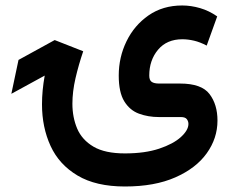

<svg xmlns="http://www.w3.org/2000/svg" viewBox="-20 -428 846 694"><path d="M431.6 246.1Q326.7 246.1 260.3 206.5Q193.8 167 162.8 99.6Q131.8 32.2 131.8 -50.8Q131.8 -100.6 141.6 -154.8L21 -88.9L46.9 -211.4L177.7 -283.2L280.8 -242.7Q264.2 -193.8 252.9 -145.3Q241.7 -96.7 241.7 -53.2Q241.7 -3.9 259 36.9Q276.4 77.6 317.9 102.1Q359.4 126.5 431.6 126.5Q503.9 126.5 555.2 109.4Q606.4 92.3 633.8 67.4Q661.1 42.5 661.1 20Q661.1 10.3 655.3 2.7Q649.4 -4.9 633.8 -4.9H554.7Q515.6 -4.9 482.4 -17.1Q449.2 -29.3 429.2 -61.8Q409.2 -94.2 409.2 -154.8Q409.2 -221.2 437.3 -278.8Q465.3 -336.4 516.8 -372.3Q568.4 -408.2 638.7 -408.2Q670.4 -408.2 703.1 -398.7Q735.8 -389.2 765.1 -368.7L727.1 -263.2Q703.1 -275.9 681.2 -281Q659.2 -286.1 639.2 -286.1Q583 -286.1 551.3 -248.3Q519.5 -210.4 519.5 -154.8Q519.5 -138.2 528.3 -132.1Q537.1 -126 555.7 -126H630.9Q708.5 -126 737.3 -88.1Q766.1 -50.3 766.1 7.8Q766.1 71.8 727.3 126Q688.5 180.2 613.8 213.1Q539.1 246.1 431.6 246.1Z"/></svg>

Font: Vazirmatn RD FD SemiBold
Style: Regular
Weight: 600
Designer: Saber Rastikerdar
Foundry: Saber Rastikerdar
Version: Version 33.003